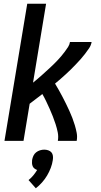

<svg xmlns="http://www.w3.org/2000/svg" viewBox="-20 -755 540 1029"><path d="M4 0 126 -735H227L157 -312Q169 -322 180.5 -331.5Q192 -341 203 -351Q214 -361 225 -371Q236 -381 247 -391Q258 -401 268.5 -411.5Q279 -422 289.5 -433Q300 -444 309.5 -455.5Q319 -467 328 -479Q337 -491 345 -503.5Q353 -516 355 -530H471Q468 -512 457.5 -496.5Q447 -481 435.5 -466Q424 -451 411.5 -437Q399 -423 386 -409.5Q373 -396 359.5 -382.5Q346 -369 332 -356.5Q318 -344 304 -331.5Q290 -319 275 -307Q286 -289 296 -271Q306 -253 315.5 -235Q325 -217 334 -198.5Q343 -180 351.5 -161.5Q360 -143 367.5 -123.5Q375 -104 381 -84Q387 -64 391 -43Q395 -22 391 0H290Q294 -23 289.5 -45.5Q285 -68 278 -89.5Q271 -111 263 -131.5Q255 -152 246 -172Q237 -192 227.5 -212Q218 -232 207 -251Q190 -238 173 -225Q156 -212 139 -199L106 0ZM172 254 133 210Q147 199 158.5 185Q170 171 179 156Q171 153 164.5 148Q158 143 155 135.5Q152 128 151.5 119.5Q151 111 152 103Q154 91 159 80Q164 69 173.5 61.5Q183 54 194.5 50.5Q206 47 217 47Q228 47 238.5 50.5Q249 54 255.5 61.5Q262 69 263.5 80Q265 91 263 103Q260 124 252 145Q244 166 232.5 185.5Q221 205 205.5 222.5Q190 240 172 254Z"/></svg>

Font: Iosevka Curly Semibold Oblique
Style: Regular
Weight: 600
Italic angle: -9°
Monospace: yes
Designer: Belleve Invis
Foundry: Belleve Invis
Version: Version 11.1.0; ttfautohint (v1.8.3)